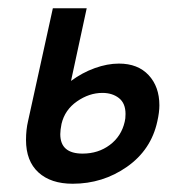

<svg xmlns="http://www.w3.org/2000/svg" viewBox="-20 -438 441 465"><path d="M366 -183Q366 -166 361 -144Q346 -75 287.5 -34Q229 7 156 7Q103 7 73 -20.5Q43 -48 43 -99Q43 -124 48 -145L108 -418H190L152 -242Q179 -262 209.5 -273Q240 -284 268 -284Q314 -284 340 -256Q366 -228 366 -183ZM284 -162Q284 -188 268 -200.5Q252 -213 228 -213Q196 -213 166.5 -192.5Q137 -172 129 -138Q126 -123 126 -113Q126 -66 180 -66Q218 -66 246 -87Q274 -108 282 -143Q284 -150 284 -162Z"/></svg>

Font: Ysabeau Infant Semibold
Style: Italic
Weight: 600
Italic angle: -12°
Designer: Christian Thalmann (Catharsis Fonts)
Version: Version 0.003